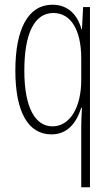

<svg xmlns="http://www.w3.org/2000/svg" viewBox="-20 -559 470 813"><path d="M324 -20V234H361V-529H332L327 -435H325C309 -495 269 -539 202 -539C100 -539 45 -438 45 -260C45 -83 100 10 198 10C264 10 303 -36 324 -103H327C325 -72 324 -37 324 -20ZM202 -24C132 -24 83 -98 83 -260C83 -414 124 -504 206 -504C280 -504 324 -432 324 -312V-220C324 -104 276 -24 202 -24Z"/></svg>

Font: Noto Sans Sinhala ExtraCondensed ExtraLight
Style: Regular
Weight: 200
Width: 2
Designer: Jelle Bosma - Monotype Design Team
Foundry: Monotype Imaging Inc.
Version: Version 2.006